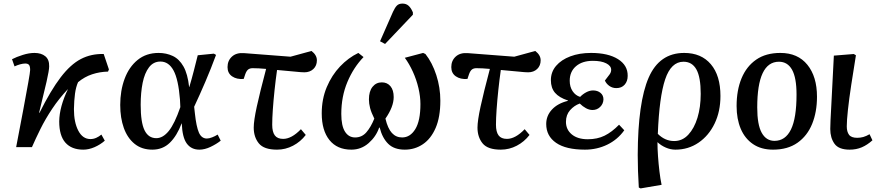

<svg xmlns="http://www.w3.org/2000/svg" viewBox="-20 -820 4921 1070"><path d="M444 14Q379 14 344.5 -25Q310 -64 310 -143Q311 -225 359 -324Q309 -271 271 -214Q233 -157 205.5 -101.5Q178 -46 158 0H70Q92 -114 109.5 -207.5Q127 -301 137.5 -360Q148 -419 148 -430Q148 -451 141.5 -458.5Q135 -466 121 -466Q108 -466 92 -461.5Q76 -457 61 -450L47 -490Q72 -503 107 -514Q142 -525 172 -525Q210 -525 232.5 -506.5Q255 -488 254 -450Q254 -429 239.5 -365Q225 -301 198 -192L200 -191Q263 -317 318 -389Q373 -461 430.5 -491Q488 -521 558 -519L587 -433L582 -421Q536 -420 493.5 -406Q451 -392 415 -362Q403 -335 398 -298Q393 -261 392 -212Q392 -138 416.5 -91.5Q441 -45 484 -45Q501 -45 516.5 -52Q532 -59 545 -70L564 -36Q539 -14 507 0Q475 14 444 14Z M829 14Q770 14 730 -18.5Q690 -51 670 -107Q650 -163 650 -235Q650 -315 674.5 -381Q699 -447 747 -486Q795 -525 864 -525Q907 -525 943 -508Q979 -491 1002.5 -449.5Q1026 -408 1034 -335H1035Q1049 -382 1060 -425Q1071 -468 1082 -512L1172 -521L1184 -514Q1156 -438 1124.5 -364.5Q1093 -291 1062 -225L1066 -189Q1074 -114 1088.5 -81Q1103 -48 1133 -48Q1145 -48 1162 -54.5Q1179 -61 1193 -70L1210 -36Q1186 -17 1153.5 -1.5Q1121 14 1091 14Q1046 14 1021 -20Q996 -54 993 -132H992Q966 -63 926.5 -24.5Q887 14 829 14ZM851 -50Q888 -50 920.5 -90Q953 -130 985 -223L983 -265Q974 -378 947 -427.5Q920 -477 874 -477Q835 -477 810.5 -445Q786 -413 775 -358.5Q764 -304 764 -236Q764 -138 785.5 -94Q807 -50 851 -50Z M1524 14Q1451 14 1422.5 -21Q1394 -56 1394 -109Q1394 -147 1411 -225.5Q1428 -304 1463 -436Q1420 -440 1388 -440Q1373 -440 1363.5 -433Q1354 -426 1347 -407L1338 -380Q1299 -377 1273.5 -394.5Q1248 -412 1248 -446Q1248 -482 1272.5 -504.5Q1297 -527 1339 -524L1599 -504L1716 -536Q1746 -513 1746 -484Q1746 -454 1726.5 -435.5Q1707 -417 1676 -417Q1659 -417 1622.5 -421Q1586 -425 1524 -430Q1516 -374 1510 -317Q1504 -260 1500.5 -210Q1497 -160 1497 -125Q1497 -85 1511.5 -65.5Q1526 -46 1558 -46Q1605 -46 1657 -100L1684 -68Q1655 -30 1613 -8Q1571 14 1524 14Z M1938 14Q1859 14 1816 -39.5Q1773 -93 1773 -188Q1773 -268 1801 -334.5Q1829 -401 1875 -449.5Q1921 -498 1977 -525L2006 -502Q1950 -444 1916 -363Q1882 -282 1882 -185Q1882 -119 1902.5 -86.5Q1923 -54 1959 -54Q1997 -54 2022 -83Q2047 -112 2066 -159Q2049 -193 2042.5 -218Q2036 -243 2036 -266Q2036 -311 2056 -336Q2076 -361 2108 -361Q2138 -361 2156 -339.5Q2174 -318 2174 -279Q2174 -225 2128 -159Q2141 -104 2164 -79Q2187 -54 2221 -54Q2266 -54 2294.5 -100.5Q2323 -147 2323 -240Q2323 -282 2312 -329Q2301 -376 2281 -420Q2261 -464 2236 -498L2338 -525L2351 -519Q2389 -471 2411.5 -401.5Q2434 -332 2434 -259Q2434 -168 2408 -107.5Q2382 -47 2337 -16.5Q2292 14 2236 14Q2176 14 2143 -19Q2110 -52 2096 -109H2093Q2076 -59 2034.5 -22.5Q1993 14 1938 14ZM2126 -575 2098 -590 2170 -754Q2181 -778 2192 -789Q2203 -800 2223 -800Q2244 -800 2257.5 -787.5Q2271 -775 2281 -751V-738Z M2771 14Q2698 14 2669.5 -21Q2641 -56 2641 -109Q2641 -147 2658 -225.5Q2675 -304 2710 -436Q2667 -440 2635 -440Q2620 -440 2610.5 -433Q2601 -426 2594 -407L2585 -380Q2546 -377 2520.5 -394.5Q2495 -412 2495 -446Q2495 -482 2519.5 -504.5Q2544 -527 2586 -524L2846 -504L2963 -536Q2993 -513 2993 -484Q2993 -454 2973.5 -435.5Q2954 -417 2923 -417Q2906 -417 2869.5 -421Q2833 -425 2771 -430Q2763 -374 2757 -317Q2751 -260 2747.5 -210Q2744 -160 2744 -125Q2744 -85 2758.5 -65.5Q2773 -46 2805 -46Q2852 -46 2904 -100L2931 -68Q2902 -30 2860 -8Q2818 14 2771 14Z M3240 14Q3134 14 3079 -24Q3024 -62 3024 -129Q3024 -175 3056 -209.5Q3088 -244 3145 -258V-260Q3096 -276 3073 -303Q3050 -330 3050 -373Q3050 -419 3079 -453Q3108 -487 3158.5 -506Q3209 -525 3274 -525Q3369 -525 3424 -490.5Q3479 -456 3478 -397Q3478 -367 3461 -348Q3444 -329 3415 -329Q3393 -329 3376 -341Q3359 -353 3351 -371Q3370 -395 3378 -406.5Q3386 -418 3386 -431Q3386 -453 3358.5 -467Q3331 -481 3284 -481Q3225 -481 3190 -451Q3155 -421 3155 -370Q3155 -336 3171 -312Q3187 -288 3213 -280Q3227 -295 3246.5 -305.5Q3266 -316 3285 -316Q3310 -316 3326.5 -302.5Q3343 -289 3343 -266Q3342 -241 3324.5 -224Q3307 -207 3282 -207Q3264 -207 3245.5 -217Q3227 -227 3211 -243Q3180 -232 3157 -206Q3134 -180 3134 -141Q3134 -98 3166.5 -71Q3199 -44 3256 -44Q3309 -44 3349.5 -64Q3390 -84 3430 -125L3459 -94Q3422 -42 3364.5 -14Q3307 14 3240 14Z M3550 230 3540 225Q3537 175 3535.5 132.5Q3534 90 3534 43Q3535 -250 3595 -387.5Q3655 -525 3793 -525Q3888 -525 3941.5 -462Q3995 -399 3995 -285Q3995 -199 3962.5 -131.5Q3930 -64 3873 -25Q3816 14 3744 14Q3717 14 3690.5 2.5Q3664 -9 3645 -27H3644Q3644 8 3647 50.5Q3650 93 3655 135Q3660 177 3667 210ZM3737 -34Q3783 -34 3816 -69.5Q3849 -105 3867 -164Q3885 -223 3885 -297Q3885 -390 3861 -433Q3837 -476 3789 -476Q3720 -476 3687 -378Q3654 -280 3646 -74Q3686 -34 3737 -34Z M4288 14Q4222 14 4176.5 -17Q4131 -48 4108 -102.5Q4085 -157 4085 -229Q4085 -317 4112.5 -383.5Q4140 -450 4194 -487.5Q4248 -525 4329 -525Q4426 -525 4479.5 -459Q4533 -393 4533 -281Q4533 -196 4506 -129.5Q4479 -63 4424.5 -24.5Q4370 14 4288 14ZM4296 -35Q4357 -35 4388 -98.5Q4419 -162 4419 -293Q4419 -387 4394 -431.5Q4369 -476 4321 -476Q4200 -476 4200 -221Q4200 -125 4225 -80Q4250 -35 4296 -35Z M4715 14Q4654 14 4630.5 -19Q4607 -52 4607 -101Q4607 -133 4613 -237.5Q4619 -342 4627 -510L4738 -519L4750 -512Q4736 -426 4724 -347.5Q4712 -269 4705.5 -208.5Q4699 -148 4699 -116Q4699 -86 4711.5 -69Q4724 -52 4757 -52Q4775 -52 4791 -56.5Q4807 -61 4826 -72L4842 -38Q4813 -12 4782.5 1Q4752 14 4715 14Z"/></svg>

Font: Literata 36pt Medium
Style: Italic
Weight: 500
Italic angle: -2°
Designer: Latin by Veronika Burian and Jose Scaglione. Greek by Irene Vlachou. Cyrillic by Vera Evstafieva
Foundry: TypeTogether
Version: Version 3.002